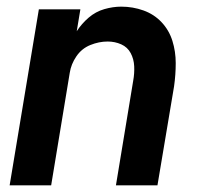

<svg xmlns="http://www.w3.org/2000/svg" viewBox="-20 -558 616 578"><path d="M9 0H134L190 -339Q194 -365 210 -388.5Q226 -412 252 -422.5Q278 -433 304 -433Q326 -433 345 -424.5Q364 -416 373.5 -398Q383 -380 384 -358.5Q385 -337 381 -315L329 0H454L504 -298Q509 -333 509 -368Q509 -403 499 -435Q489 -467 466.5 -491Q444 -515 412 -526.5Q380 -538 345 -538Q320 -538 294 -530.5Q268 -523 247 -505Q226 -487 211 -464L222 -530H97Z"/></svg>

Font: Iosevka Sparkle
Style: Bold Italic
Weight: 700
Italic angle: -9°
Designer: Belleve Invis
Foundry: Belleve Invis
Version: Version 4.5.0; ttfautohint (v1.8.3)